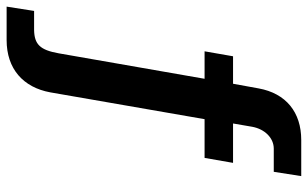

<svg xmlns="http://www.w3.org/2000/svg" viewBox="-242 -568 930 580"><g transform="rotate(90 223.0 -278.0)"><path d="M425 -517H306L316 -575C323 -613 350 -640 382 -640H452L465 -723H356C272 -723 215 -677 200 -594L186 -517H103L88 -431H171L94 10C84 66 67 83 24 84H-34L-47 167H54C141 167 197 117 212 35L293 -431H410Z"/></g></svg>

Font: United Sans SemiBold
Style: Regular
Weight: 600
Designer: Pablo Impallari, Rodrigo Fuenzalida (Modified by Dan O. Williams)
Version: Version 1.000;PS 001.000;hotconv 1.0.88;makeotf.lib2.5.64775